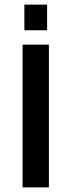

<svg xmlns="http://www.w3.org/2000/svg" viewBox="-20 -814 310 834"><path d="M192.4 0V-620.1H78.1V0ZM184.6 -682.6V-793.9H85.9V-682.6Z"/></svg>

Font: Gemunu Libre
Style: Bold
Weight: 700
Designer: Pushpananda Ekanayake, Sol Matas, Kosala Senevirathne
Foundry: Mooniak
Version: Version 1.001